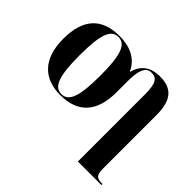

<svg xmlns="http://www.w3.org/2000/svg" viewBox="-169 -795 1281 1281"><g transform="rotate(45 471.5 -154.5)"><path d="M695 -392V240H917V230H914C869 230 847 221 847 159V-349C847 -491 794 -549 682 -549C591 -549 539 -507 518 -429H516C477 -517 393 -549 300 -549C133 -549 47 -458 47 -270C47 -82 142 10 298 10C464 10 551 -82 551 -270V-376C551 -459 565 -527 623 -527C676 -527 695 -493 695 -392ZM299 0C229 0 202 -76 202 -270C202 -464 229 -539 299 -539C369 -539 396 -464 396 -270C396 -76 369 0 299 0Z"/></g></svg>

Font: Noto Serif Display
Style: Bold
Weight: 700
Designer: Monotype Design Team
Foundry: Monotype Imaging Inc.
Version: Version 2.009